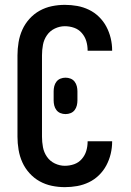

<svg xmlns="http://www.w3.org/2000/svg" viewBox="-20 -763 540 791"><path d="M247 8Q220 8 193.5 2.5Q167 -3 143.5 -16Q120 -29 101.5 -49.5Q83 -70 72 -94.5Q61 -119 56.5 -146Q52 -173 52 -200V-535Q52 -562 56.5 -589Q61 -616 72 -640.5Q83 -665 101.5 -685.5Q120 -706 143.5 -719Q167 -732 193.5 -737.5Q220 -743 247 -743Q273 -743 298 -738.5Q323 -734 346 -723Q369 -712 387.5 -694Q406 -676 418 -653.5Q430 -631 436 -606Q442 -581 442 -556V-554H341V-555Q341 -575 335.5 -593.5Q330 -612 317 -627Q304 -642 285.5 -648.5Q267 -655 247 -655Q226 -655 206 -645.5Q186 -636 173.5 -618Q161 -600 157 -578.5Q153 -557 153 -535V-200Q153 -178 157 -156.5Q161 -135 173.5 -117Q186 -99 206 -89.5Q226 -80 247 -80Q267 -80 285.5 -86.5Q304 -93 317 -108Q330 -123 335.5 -141.5Q341 -160 341 -180V-181H442V-179Q442 -154 436 -129Q430 -104 418 -81.5Q406 -59 387.5 -41Q369 -23 346 -12Q323 -1 298 3.5Q273 8 247 8ZM250 -293Q239 -293 229 -297Q219 -301 212.5 -309.5Q206 -318 203.5 -328.5Q201 -339 201 -349V-387Q201 -397 203.5 -407.5Q206 -418 212.5 -426.5Q219 -435 229 -439Q239 -443 250 -443Q261 -443 271 -439Q281 -435 287.5 -426.5Q294 -418 296.5 -407.5Q299 -397 299 -387V-349Q299 -339 296.5 -328.5Q294 -318 287.5 -309.5Q281 -301 271 -297Q261 -293 250 -293Z"/></svg>

Font: Iosevka Custom Semibold
Style: Regular
Weight: 600
Designer: Belleve Invis
Foundry: Belleve Invis
Version: Version 27.0.2; ttfautohint (v1.8.4)